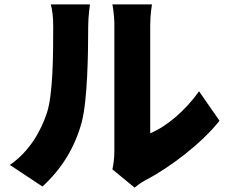

<svg xmlns="http://www.w3.org/2000/svg" viewBox="-20 -793 1040 873"><path d="M491 -23 592 60C603 52 616 40 640 27C751 -30 897 -141 978 -244L885 -378C823 -290 738 -218 663 -187C663 -265 663 -589 663 -679C663 -728 671 -773 671 -773H491C491 -773 500 -729 500 -680C500 -589 500 -163 500 -106C500 -75 496 -44 491 -23ZM25 -43 173 55C260 -24 321 -123 352 -239C378 -340 381 -549 381 -672C381 -720 389 -773 389 -773H211C218 -746 222 -717 222 -670C222 -545 221 -361 193 -279C167 -200 116 -106 25 -43Z"/></svg>

Font: Noto Sans HK Black
Style: Regular
Weight: 900
Designer: Ryoko NISHIZUKA 西塚涼子 (kana, bopomofo & ideographs); Paul D. Hunt (Latin, Greek & Cyrillic); Sandoll Communications 산돌커뮤니
Foundry: Adobe
Version: Version 2.004;hotconv 1.0.118;makeotfexe 2.5.65603